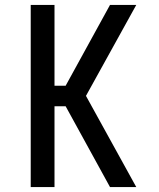

<svg xmlns="http://www.w3.org/2000/svg" viewBox="-20 -755 640 775"><path d="M104 0V-735H200V-409H245L424 -735H530L327 -368L530 0H424L245 -326H200V0Z"/></svg>

Font: Iosevka Curly Medium Extended
Style: Regular
Weight: 500
Width: 7
Monospace: yes
Designer: Belleve Invis
Foundry: Belleve Invis
Version: Version 11.1.0; ttfautohint (v1.8.3)